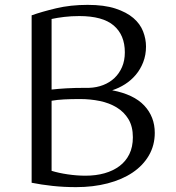

<svg xmlns="http://www.w3.org/2000/svg" viewBox="-20 -751 725 789"><path d="M110 -688Q152 -703 211 -717Q270 -731 340 -731Q408 -731 454 -716Q500 -701 528 -677Q556 -653 568 -622Q580 -591 580 -560Q580 -525 568.5 -495.5Q557 -466 538 -443.5Q519 -421 494 -405Q469 -389 441 -380Q530 -363 573 -317Q616 -271 616 -205Q616 -154 592 -112.5Q568 -71 525 -42Q482 -13 422.5 2.5Q363 18 293 18Q242 18 196 13Q150 8 110 0ZM309 -344Q272 -344 243.5 -342.5Q215 -341 192 -337V-49Q221 -40 258.5 -34.5Q296 -29 331 -29Q374 -29 409.5 -39Q445 -49 471 -68.5Q497 -88 511.5 -117.5Q526 -147 526 -187Q526 -231 508 -261Q490 -291 459.5 -309.5Q429 -328 390 -336Q351 -344 309 -344ZM346 -390Q377 -391 404 -401.5Q431 -412 450.5 -430.5Q470 -449 481.5 -475.5Q493 -502 493 -536Q493 -607 447.5 -646Q402 -685 306 -685Q273 -685 244 -681.5Q215 -678 192 -673V-383Q218 -386 252 -388Q286 -390 331 -390Z"/></svg>

Font: Gotu
Style: Regular
Weight: 400
Designer: Sarang Kulkarni & Kailash Malviya
Foundry: Ek Type
Version: Version 2.320;hotconv 1.0.109;makeotfexe 2.5.65596; ttfautoh